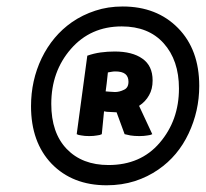

<svg xmlns="http://www.w3.org/2000/svg" viewBox="-20 -839 625 583"><path d="M585 -578.1Q585 -688.5 520.5 -753.9Q456.1 -819.3 352.5 -819.3Q307.6 -819.3 269.5 -806.6Q230.5 -793.9 198.2 -771.5Q139.6 -730.5 106.4 -662.1Q74.2 -594.7 74.2 -516.6Q74.2 -407.2 136.7 -341.8Q200.2 -276.4 303.7 -276.4Q349.6 -276.4 389.6 -289.1Q428.7 -301.8 460.9 -324.2Q520.5 -365.2 552.7 -433.6Q585 -502 585 -578.1ZM309.6 -337.9Q229.5 -337.9 182.6 -386.7Q135.7 -435.5 135.7 -523.4Q135.7 -622.1 195.3 -690.4Q254.9 -758.8 349.6 -758.8Q430.7 -758.8 476.6 -708Q523.4 -656.2 523.4 -570.3Q523.4 -473.6 464.8 -405.3Q407.2 -337.9 309.6 -337.9ZM358.4 -431.6Q365.2 -429.7 376 -427.7Q387.7 -425.8 403.3 -425.8Q417 -425.8 427.7 -427.7Q437.5 -428.7 442.4 -431.6Q428.7 -460.9 402.3 -517.6Q421.9 -530.3 432.6 -549.8Q443.4 -568.4 443.4 -594.7Q443.4 -639.6 412.1 -661.1Q381.8 -682.6 328.1 -682.6Q306.6 -682.6 285.2 -679.7Q264.6 -676.8 245.1 -669.9Q234.4 -590.8 212.9 -431.6Q217.8 -428.7 227.5 -427.7Q236.3 -425.8 251 -425.8Q264.6 -425.8 274.4 -427.7Q284.2 -428.7 289.1 -431.6Q291 -455.1 295.9 -501Q303.7 -499 314.5 -499Q326.2 -498 334 -498Q341.8 -475.6 358.4 -431.6ZM307.6 -619.1Q314.5 -620.1 319.3 -621.1Q324.2 -622.1 330.1 -622.1Q350.6 -622.1 360.4 -614.3Q370.1 -606.4 370.1 -590.8Q370.1 -572.3 356.4 -566.4Q342.8 -559.6 329.1 -559.6Q323.2 -559.6 313.5 -560.5Q303.7 -561.5 300.8 -561.5Q303.7 -581.1 307.6 -619.1Z"/></svg>

Font: cl
Style: Bold Italic
Weight: 400
Designer: Mitja Miklavcic
Version: Version 7.504; 2011; Build 1022